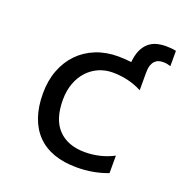

<svg xmlns="http://www.w3.org/2000/svg" viewBox="-114 -708 778 816"><g transform="rotate(20 275.0 -300.0)"><path d="M459 -18.1Q425.3 -5.4 390.6 0.7Q356 6.8 318.8 6.8Q260.7 6.8 215.8 -9Q170.9 -24.9 140.1 -56.2Q109.4 -87.4 93.3 -133.5Q77.1 -179.7 77.1 -240.2Q77.1 -298.3 95.2 -345.7Q113.3 -393.1 146 -426.8Q178.7 -460.4 224.1 -478.8Q269.5 -497.1 324.2 -497.1Q339.4 -497.1 355 -496.1Q370.6 -495.1 384.3 -493.2Q387.2 -525.4 397 -547.1Q406.7 -568.8 421.9 -582.3Q437 -595.7 457 -601.6Q477.1 -607.4 500.5 -607.4Q525.9 -607.4 546.4 -603V-533.7Q538.6 -536.1 531.5 -537.8Q524.4 -539.6 511.7 -539.6Q501 -539.6 491.5 -536.4Q481.9 -533.2 474.6 -525.4Q467.3 -517.6 463.1 -504.9Q459 -492.2 459 -472.7V-393.1Q426.8 -409.7 394 -417.2Q361.3 -424.8 326.2 -424.8Q293.5 -424.8 264.4 -412.4Q235.4 -399.9 213.4 -376.5Q191.4 -353 178.7 -319.3Q166 -285.6 166 -243.2Q166 -154.3 209.2 -110.1Q252.4 -65.9 329.1 -65.9Q398.4 -65.9 459 -97.2Z"/></g></svg>

Font: Code New Roman
Style: Regular
Weight: 400
Monospace: yes
Designer: Sam Radian
Foundry: Code New Roman
Version: Version 2.00 November 29, 2014